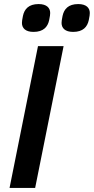

<svg xmlns="http://www.w3.org/2000/svg" viewBox="-20 -925 462 945"><path d="M145 -768C194 -768 215 -793 222 -826C226 -845 227 -854 227 -861C227 -886 210 -905 170 -905C121 -905 100 -880 93 -847C89 -828 88 -819 88 -812C88 -787 105 -768 145 -768ZM340 -768C389 -768 410 -793 417 -826C421 -845 422 -854 422 -861C422 -886 405 -905 365 -905C316 -905 295 -880 288 -847C284 -828 283 -819 283 -812C283 -787 300 -768 340 -768ZM27 0H153L293 -698H167Z"/></svg>

Font: Braiins Sans SemiBold
Style: Italic
Weight: 600
Italic angle: -11.31°
Designer: Mike Abbink, Paul van der Laan, Pieter van Rosmalen, Jiri Chlebus, Lubos Buracinsky
Foundry: Bold Monday, Sudetype
Version: Version 1.000;hotconv 1.0.109;makeotfexe 2.5.65596